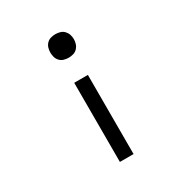

<svg xmlns="http://www.w3.org/2000/svg" viewBox="-173 -666 946 998"><g transform="rotate(-30 300.0 -166.5)"><path d="M300 -397Q286 -397 272 -401Q258 -405 248 -415.5Q238 -426 234 -439.5Q230 -453 230 -468Q230 -482 234 -495.5Q238 -509 248 -519.5Q258 -530 272 -534Q286 -538 300 -538Q314 -538 328 -534Q342 -530 352 -519.5Q362 -509 366.5 -495.5Q371 -482 371 -468Q371 -453 366.5 -439.5Q362 -426 352 -415.5Q342 -405 328 -401Q314 -397 300 -397ZM259 205V-270H341V205Z"/></g></svg>

Font: Iosevka Slab Extended
Style: Regular
Weight: 400
Width: 7
Monospace: yes
Designer: Belleve Invis
Foundry: Belleve Invis
Version: Version 11.1.1; ttfautohint (v1.8.3)